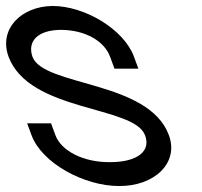

<svg xmlns="http://www.w3.org/2000/svg" viewBox="-141 -603 676 643"><path d="M307.7 -413 322.4 -373H242.4L227.7 -413C208.5 -465 145.9 -502 64.5 -503C-15.5 -503 -50.1 -464 -32.3 -413C4.6 -313 357.8 -334 424.7 -150C459 -57 375.7 21 257.4 20C140.4 20 -1 -57 -35.3 -150L-50.1 -190H29.9L44.7 -150C63.5 -99 136.2 -59 227.9 -60C320.9 -60 364.9 -98 344.7 -150C307.8 -250 -42.7 -227 -112.3 -413C-146.2 -505 -70.6 -582 35 -583C143 -583 273.8 -505 307.7 -413Z"/></svg>

Font: Nordica Plus
Style: NordicaClassicLightOpObl
Weight: 300
Version: Version 1.01